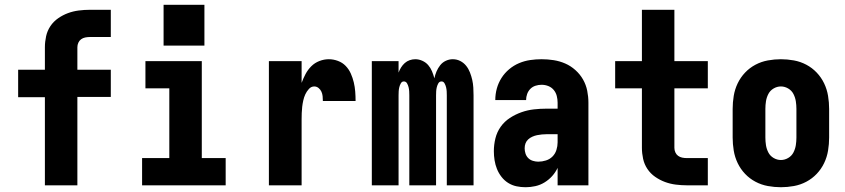

<svg xmlns="http://www.w3.org/2000/svg" viewBox="-20 -776 3540 804"><path d="M168 0V-369H56V-484H168V-578Q168 -601 173 -624Q178 -647 191 -666.5Q204 -686 223.5 -699.5Q243 -713 264.5 -721Q286 -729 309.5 -732Q333 -735 356 -735H444V-621H356Q346 -621 336.5 -619Q327 -617 319.5 -611.5Q312 -606 308 -597Q304 -588 304 -578V-484H444V-370H304V0Z M575 0V-114H689V-406H589V-520H825V-114H925V0ZM665 -585V-756H836V-585Z M1106 0V-520H1243V-429Q1250 -448 1259.5 -466Q1269 -484 1283.5 -498.5Q1298 -513 1317.5 -520.5Q1337 -528 1357 -528Q1376 -528 1395 -521Q1414 -514 1427.5 -500Q1441 -486 1449 -468Q1457 -450 1461.5 -431Q1466 -412 1467.5 -392.5Q1469 -373 1469 -353H1332Q1332 -363 1331 -373Q1330 -383 1326 -392Q1322 -401 1314 -407.5Q1306 -414 1296 -414Q1283 -414 1273.5 -403.5Q1264 -393 1258.5 -381Q1253 -369 1250 -355.5Q1247 -342 1245.5 -329Q1244 -316 1243.5 -302.5Q1243 -289 1243 -276V0Z M1537 0V-520H1649V-472Q1653 -483 1659.5 -493.5Q1666 -504 1675 -512Q1684 -520 1695.5 -524Q1707 -528 1719 -528Q1734 -528 1748.5 -521.5Q1763 -515 1773 -503.5Q1783 -492 1789 -477.5Q1795 -463 1799 -448Q1802 -463 1808 -477Q1814 -491 1823.5 -503Q1833 -515 1847 -521.5Q1861 -528 1876 -528Q1893 -528 1907.5 -520.5Q1922 -513 1932 -500.5Q1942 -488 1948 -472.5Q1954 -457 1957.5 -441.5Q1961 -426 1962 -409.5Q1963 -393 1963 -377V0H1851V-377Q1851 -386 1850.5 -394Q1850 -402 1848 -410.5Q1846 -419 1841.5 -427Q1837 -435 1829 -435Q1820 -435 1815.5 -427Q1811 -419 1809 -410.5Q1807 -402 1806.5 -394Q1806 -386 1806 -377V0H1694V-377Q1694 -386 1693.5 -394Q1693 -402 1691 -410.5Q1689 -419 1684.5 -427Q1680 -435 1671 -435Q1663 -435 1658.5 -427Q1654 -419 1652 -410.5Q1650 -402 1649.5 -394Q1649 -386 1649 -377V0Z M2181 8Q2161 8 2142.5 4Q2124 0 2108 -10Q2092 -20 2080 -35.5Q2068 -51 2061 -68.5Q2054 -86 2051 -105Q2048 -124 2048 -143Q2048 -170 2054.5 -196.5Q2061 -223 2076.5 -245Q2092 -267 2115 -282Q2138 -297 2163.5 -306Q2189 -315 2215.5 -318Q2242 -321 2269 -321H2315V-346Q2315 -360 2311.5 -374Q2308 -388 2299 -399Q2290 -410 2276.5 -415.5Q2263 -421 2248 -421Q2235 -421 2222.5 -417Q2210 -413 2201 -404Q2192 -395 2187.5 -382.5Q2183 -370 2183 -357H2054Q2054 -382 2060.5 -405.5Q2067 -429 2080 -449.5Q2093 -470 2112 -486Q2131 -502 2153.5 -511.5Q2176 -521 2200 -524.5Q2224 -528 2248 -528Q2274 -528 2299 -524Q2324 -520 2347 -510Q2370 -500 2389.5 -482.5Q2409 -465 2421.5 -443Q2434 -421 2439 -396Q2444 -371 2444 -346V0H2315V-73Q2306 -54 2292 -38.5Q2278 -23 2260 -12Q2242 -1 2221.5 3.5Q2201 8 2181 8ZM2234 -99Q2250 -99 2266 -104Q2282 -109 2293.5 -120.5Q2305 -132 2310 -148Q2315 -164 2315 -180V-214H2269Q2259 -214 2249 -213Q2239 -212 2229 -210Q2219 -208 2209 -203.5Q2199 -199 2191.5 -192Q2184 -185 2180.5 -175.5Q2177 -166 2177 -155Q2177 -144 2180.5 -133Q2184 -122 2192 -114Q2200 -106 2211.5 -102.5Q2223 -99 2234 -99Z M2856 0Q2833 0 2809.5 -3Q2786 -6 2764.5 -14Q2743 -22 2723.5 -35.5Q2704 -49 2691 -68.5Q2678 -88 2673 -111Q2668 -134 2668 -157V-406H2556V-520H2668V-735H2804V-520H2944V-406H2804V-157Q2804 -147 2808 -138Q2812 -129 2819.5 -123.5Q2827 -118 2836.5 -116Q2846 -114 2856 -114H2944V0Z M3250 8Q3223 8 3195.5 3Q3168 -2 3143.5 -15Q3119 -28 3100 -48Q3081 -68 3069 -93Q3057 -118 3052.5 -145.5Q3048 -173 3048 -200V-320Q3048 -347 3052.5 -374.5Q3057 -402 3069 -427Q3081 -452 3100 -472Q3119 -492 3143.5 -505Q3168 -518 3195.5 -523Q3223 -528 3250 -528Q3277 -528 3304.5 -523Q3332 -518 3356.5 -505Q3381 -492 3400 -472Q3419 -452 3431 -427Q3443 -402 3447.5 -374.5Q3452 -347 3452 -320V-200Q3452 -173 3447.5 -145.5Q3443 -118 3431 -93Q3419 -68 3400 -48Q3381 -28 3356.5 -15Q3332 -2 3304.5 3Q3277 8 3250 8ZM3250 -106Q3266 -106 3280.5 -114.5Q3295 -123 3302.5 -137.5Q3310 -152 3312.5 -168Q3315 -184 3315 -200V-320Q3315 -336 3312.5 -352Q3310 -368 3302.5 -382.5Q3295 -397 3280.5 -405.5Q3266 -414 3250 -414Q3234 -414 3219.5 -405.5Q3205 -397 3197.5 -382.5Q3190 -368 3187.5 -352Q3185 -336 3185 -320V-200Q3185 -184 3187.5 -168Q3190 -152 3197.5 -137.5Q3205 -123 3219.5 -114.5Q3234 -106 3250 -106Z"/></svg>

Font: Iosevka SS04 Heavy
Style: Regular
Weight: 900
Monospace: yes
Designer: Belleve Invis
Foundry: Belleve Invis
Version: Version 19.0.0; ttfautohint (v1.8.4)